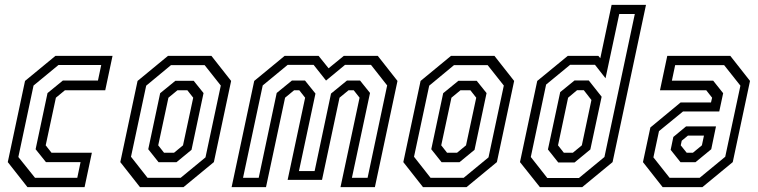

<svg xmlns="http://www.w3.org/2000/svg" viewBox="-20 -770 3118 790"><path d="M93 0 12 -103 83 -437 208 -540H443L413 -398.5H247L210 -368L168 -172L192 -141.5H358L328 0ZM124 -38.5H298L311.5 -103H169L126.5 -156L175.5 -387L238.5 -438.5H383L396.5 -502.5H220.5L118 -418L55.5 -124Z M556 0 475 -103 546 -437 671 -540H850L931 -437L860 -103L735 0ZM587 -38.5H723.5L825.5 -122.5L888.5 -418L822 -502H683.5L581.5 -417.5L519 -125ZM632.5 -102.5 590 -156 639 -386.5 701.5 -437.5H777L817.5 -387L768 -153.5L706 -102.5ZM655 -141.5H696L733 -172L775 -368L751 -398.5H710L673 -368L631 -172Z M933 0 1026 -437 1151 -540H1291L1332 -489L1394.5 -540H1534.5L1615.5 -437L1522.5 0H1381L1459.5 -368L1435.5 -398.5H1414L1377 -368L1305 -30H1163.5L1235.5 -368L1211.5 -398.5H1190L1153 -368L1074.5 0ZM980 -38.5H1044.5L1118.5 -387.5L1181 -438.5H1235L1278 -385L1210 -66H1274.5L1342 -385L1407.5 -438.5H1461.5L1502.5 -387.5L1428 -38.5H1492.5L1573 -418.5L1506.5 -503H1399.5L1321.5 -438.5L1270.5 -503H1163.5L1061 -418.5Z M1720.5 0 1639.5 -103 1710.5 -437 1835.5 -540H2014.5L2095.5 -437L2024.5 -103L1899.5 0ZM1751.5 -38.5H1888L1990 -122.5L2053 -418L1986.5 -502H1848L1746 -417.5L1683.5 -125ZM1797 -102.5 1754.5 -156 1803.5 -386.5 1866 -437.5H1941.5L1982 -387L1932.5 -153.5L1870.5 -102.5ZM1819.5 -141.5H1860.5L1897.5 -172L1939.5 -368L1915.5 -398.5H1874.5L1837.5 -368L1795.5 -172Z M2375.5 0H2201.5L2119.5 -103L2190.5 -437L2316 -540H2442L2450 -530.5L2496.5 -750H2638L2500.5 -103ZM2362 -37.5 2467 -124 2592 -712.5H2528L2471.5 -448L2428 -503.5H2326L2227 -422L2164 -124L2232 -37.5ZM2344 -101.5H2277L2234.5 -155L2285 -391L2344 -439H2402.5L2455.5 -372L2409 -155ZM2337 -141.5 2374 -172 2413.5 -358.5 2382 -399H2354.5L2317.5 -368L2276 -172L2300 -141.5Z M2706.5 0 2625.5 -103 2656 -245.5 2780.5 -348.5H2905.5L2910 -368L2886 -398.5H2695.5L2725.5 -540H2985L3066 -437L2995 -103L2870 0ZM2735 -38.5H2859L2964 -125L3026.5 -417.5L2959.5 -502H2758L2744.5 -438H2914.5L2955.5 -386.5L2939.5 -311.5H2790.5L2691.5 -230.5L2668.5 -122.5ZM2780 -102.5 2739.5 -153.5 2750.5 -206.5 2803 -250H2926L2906.5 -156L2841.5 -102.5ZM2805.5 -141.5H2831L2868 -172L2876.5 -212H2810.5L2785 -191L2781 -172Z"/></svg>

Font: Tourney Condensed Regular
Style: Italic
Weight: 400
Width: 3
Italic angle: -12°
Designer: Tyler Finck
Foundry: Etcetera Type Co
Version: Version 1.010; ttfautohint (v1.8.3)